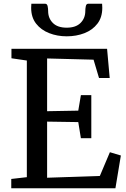

<svg xmlns="http://www.w3.org/2000/svg" viewBox="-20 -1003 674 1023"><path d="M123 -59V-680.5L41 -692.5V-743H550.5L564.5 -587.5H507.5L478.5 -685L231 -691.5V-410.5L397 -413.5L411 -496H466.5V-266.5H411L397 -352.5L231 -355V-56L512 -65.5L565.5 -192L624 -174.5L595 0H40V-49.5ZM221 -983Q231 -983 233.8 -970Q236.5 -957 236.5 -944Q236.5 -906 261.5 -880.8Q286.5 -855.5 335.5 -855.5Q384 -855.5 409.2 -880.8Q434.5 -906 434.5 -944Q434.5 -957 437.2 -970Q440 -983 449.5 -983H524Q525 -974 525 -961.5Q525 -910.5 499 -876.8Q473 -843 429.8 -826.2Q386.5 -809.5 335.5 -809.5Q285 -809.5 241.8 -826.5Q198.5 -843.5 172.2 -877.2Q146 -911 146 -961.5Q146 -967 146.5 -972.5Q147 -978 147 -983Z"/></svg>

Font: Merriweather
Style: Regular
Weight: 400
Designer: Eben Sorkin
Foundry: Eben Sorkin
Version: Version 2.100; ttfautohint (v1.7.19-72a1) -l 8 -r 50 -G 200 